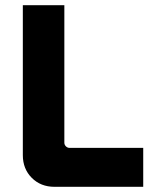

<svg xmlns="http://www.w3.org/2000/svg" viewBox="-20 -720 585 740"><path d="M190 0Q137 0 102.5 -34.5Q68 -69 68 -122V-700H228V-170Q228 -162 234 -156Q240 -150 248 -150H532V0Z"/></svg>

Font: SUSE Thin ExtraBold
Style: Regular
Weight: 800
Version: Version 1.000